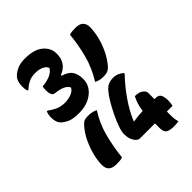

<svg xmlns="http://www.w3.org/2000/svg" viewBox="-253 -904 1107 1107"><g transform="rotate(-45 300.0 -350.5)"><path d="M354 -411Q397 -479 417 -554Q437 -629 444 -706Q455 -710 466 -711Q477 -712 495 -712Q557 -712 557 -655Q557 -621 547 -579Q537 -537 517.5 -496.5Q498 -456 471 -424Q457 -408 443 -403Q429 -398 412 -398Q393 -398 379 -401.5Q365 -405 354 -411ZM533 89Q517 92 491 92Q462 92 445.5 82Q429 72 429 40V2H307Q288 2 273.5 -22Q259 -46 259 -78V-82Q259 -101 270.5 -133.5Q282 -166 299.5 -202Q317 -238 336 -270Q355 -302 370 -319Q387 -340 404.5 -347.5Q422 -355 443 -355Q463 -355 478.5 -348.5Q494 -342 508 -330V-324Q458 -272 416.5 -212Q375 -152 351 -93V-91Q393 -98 430 -99Q436 -150 458 -191H463Q491 -191 508.5 -178Q526 -165 526 -150V-99H535Q561 -99 569 -81.5Q577 -64 577 -36Q577 -24 575.5 -15Q574 -6 572 2H526V34Q526 52 528 65.5Q530 79 533 89ZM246 -289Q203 -222 183.5 -146.5Q164 -71 156 6Q145 10 134 11Q123 12 105 12Q43 12 43 -45Q43 -80 53.5 -121.5Q64 -163 83 -203.5Q102 -244 129 -275Q143 -292 154.5 -297Q166 -302 186 -302Q223 -302 246 -289ZM313 -679Q313 -645 296 -619Q279 -593 243 -579V-573Q286 -560 302 -535Q318 -510 318 -474V-471Q318 -419 274 -384Q230 -349 162 -349Q114 -349 89.5 -360Q65 -371 50 -385Q29 -405 29 -446Q29 -467 37 -488H43Q66 -471 90.5 -460Q115 -449 146 -449Q175 -449 199.5 -458.5Q224 -468 233 -487Q217 -522 143 -529Q130 -531 124.5 -544Q119 -557 119 -576Q119 -595 122 -607Q160 -610 186 -621.5Q212 -633 225 -654Q219 -672 197.5 -682Q176 -692 147 -692Q116 -692 94 -681.5Q72 -671 50 -651H44Q40 -662 39 -671Q38 -680 38 -691Q38 -709 43 -726Q48 -743 61 -756Q75 -770 99.5 -781.5Q124 -793 163 -793Q237 -793 275 -761.5Q313 -730 313 -684Z"/></g></svg>

Font: Recursive Mn Csl St
Style: Bold
Weight: 700
Monospace: yes
Version: Version 1.079;hotconv 1.0.112;makeotfexe 2.5.65598; ttfautoh